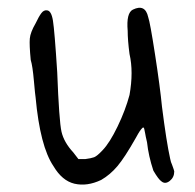

<svg xmlns="http://www.w3.org/2000/svg" viewBox="-20 -490 511 503"><path d="M425.8 -74.2Q427.7 -64.5 430.7 -58.6Q436.5 -43 436.5 -41Q436.5 -25.4 424.8 -16.1Q413.1 -6.8 403.3 -14.6Q395.5 -19.5 381.8 -43Q369.1 -81.1 365.2 -117.2Q361.3 -133.8 360.4 -140.1Q359.4 -146.5 357.9 -152.3Q356.4 -158.2 353 -154.8Q349.6 -151.4 346.2 -146.5Q342.8 -141.6 335.9 -128.9Q306.6 -77.1 287.6 -54.7Q268.6 -32.2 245.1 -18.6Q208 -1 174.8 -8.8Q142.6 -16.6 120.1 -54.7Q85 -106.4 73.2 -235.4Q72.3 -239.3 68.8 -278.3Q65.4 -317.4 60.5 -333Q56.6 -373 58.1 -389.2Q59.6 -405.3 73.2 -428.7Q82 -447.3 88.4 -455.6Q94.7 -463.9 102.5 -462.9Q114.3 -462.9 118.7 -436Q123 -409.2 129.9 -300.8Q134.8 -172.9 141.1 -145Q147.5 -117.2 171.9 -90.8L185.5 -73.2H203.1Q218.8 -75.2 226.6 -78.1Q234.4 -81.1 249 -96.7Q267.6 -116.2 288.1 -158.7Q308.6 -201.2 319.3 -241.2Q330.1 -301.8 319.3 -348.6Q314.5 -384.8 314.5 -409.2Q310.5 -456.1 328.1 -464.8Q360.4 -480.5 368.2 -445.3Q373 -432.6 386.2 -347.2Q399.4 -261.7 404.3 -210.9Q416 -118.2 425.8 -74.2Z"/></svg>

Font: JasonHandwriting2
Style: Regular
Weight: 400
Version: Version 1.05.10